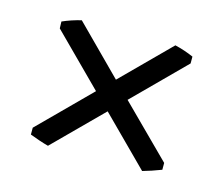

<svg xmlns="http://www.w3.org/2000/svg" viewBox="-57 -498 524 450"><g transform="rotate(15 205.0 -273.5)"><path d="M45.4 -153.3 166.5 -274.4 46.4 -394.5 45.9 -411.1Q55.7 -415.5 68.1 -419.7Q80.6 -423.8 91.3 -426.3L204.6 -312.5L318.4 -426.3Q329.1 -423.8 341.6 -419.7Q354 -415.5 363.8 -411.1V-394.5L243.2 -273.9L364.3 -153.3V-136.7Q354.5 -132.8 341.3 -128.4Q328.1 -124 319.3 -121.6L205.1 -235.8L90.8 -121.6Q81.5 -124 68.4 -128.4Q55.2 -132.8 45.4 -136.7Z"/></g></svg>

Font: Gentium Kaktovik
Style: Regular
Weight: 400
Designer: J. Victor Gaultney and Annie Olsen
Foundry: SIL International
Version: Version 1.102; 2013; Maintenance release